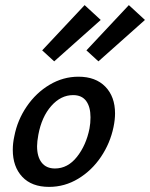

<svg xmlns="http://www.w3.org/2000/svg" viewBox="-20 -725 587 751"><path d="M30 -139Q30 -165 36 -192Q48 -255 84.5 -308.5Q121 -362 174 -393.5Q227 -425 287 -425Q354 -425 392 -386Q430 -347 430 -281Q430 -257 424 -228Q411 -165 375 -111.5Q339 -58 286 -26Q233 6 172 6Q104 6 67 -33.5Q30 -73 30 -139ZM330 -222Q334 -243 334 -266Q334 -307 317 -330Q300 -353 266 -353Q218 -353 180.5 -310.5Q143 -268 130 -198Q125 -171 125 -153Q125 -112 143 -89Q161 -66 195 -66Q245 -66 281 -111.5Q317 -157 330 -222ZM145 -528 311 -705 374 -647 192 -485ZM318 -528 484 -705 547 -647 365 -485Z"/></svg>

Font: Ysabeau Semibold
Style: Italic
Weight: 600
Italic angle: -12°
Designer: Christian Thalmann (Catharsis Fonts)
Version: Version 0.003